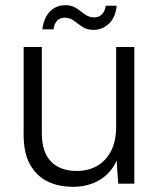

<svg xmlns="http://www.w3.org/2000/svg" viewBox="-20 -707 611 739"><path d="M261 12Q204 12 161.5 -9.5Q119 -31 95 -75Q71 -119 71 -187V-526H141V-195Q141 -121 176.5 -85Q212 -49 276 -49Q319 -49 353 -68Q387 -87 407 -125Q427 -163 427 -219V-526H497V0H435L429 -89Q407 -40 363 -14Q319 12 261 12ZM340 -592Q314 -592 296.5 -604Q279 -616 264 -627.5Q249 -639 228 -639Q212 -639 200.5 -628Q189 -617 186 -594H143Q149 -640 173 -663.5Q197 -687 231 -687Q257 -687 274 -675.5Q291 -664 306.5 -652Q322 -640 344 -640Q360 -640 372 -651.5Q384 -663 387 -685H429Q425 -641 400 -616.5Q375 -592 340 -592Z"/></svg>

Font: DM Sans 9pt Light
Style: Regular
Weight: 300
Version: Version 4.004;gftools[0.9.30]